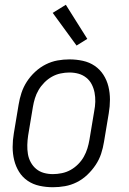

<svg xmlns="http://www.w3.org/2000/svg" viewBox="-20 -777 540 805"><path d="M202 8Q173 8 145.5 2Q118 -4 96 -19Q74 -34 60 -56.5Q46 -79 39.5 -105.5Q33 -132 33 -160.5Q33 -189 38 -218L58 -338Q62 -363 70 -387.5Q78 -412 92.5 -434.5Q107 -457 127.5 -476Q148 -495 172 -507Q196 -519 221 -523.5Q246 -528 271 -528Q300 -528 327.5 -522Q355 -516 377 -501Q399 -486 413.5 -463.5Q428 -441 434.5 -414.5Q441 -388 441 -359.5Q441 -331 436 -302L416 -182Q412 -157 404 -132.5Q396 -108 381 -85.5Q366 -63 346 -44Q326 -25 302 -13Q278 -1 252.5 3.5Q227 8 202 8ZM202 -47Q220 -47 239.5 -51Q259 -55 276 -64.5Q293 -74 307.5 -88.5Q322 -103 331.5 -120Q341 -137 346.5 -155Q352 -173 355 -191L375 -311Q379 -331 379.5 -350.5Q380 -370 376.5 -388.5Q373 -407 364.5 -423.5Q356 -440 341.5 -451.5Q327 -463 309 -468Q291 -473 271 -473Q253 -473 234 -469Q215 -465 198 -455.5Q181 -446 166.5 -431.5Q152 -417 142 -400Q132 -383 126.5 -365Q121 -347 118 -329L98 -209Q95 -189 94.5 -169.5Q94 -150 97 -131.5Q100 -113 109 -96.5Q118 -80 132 -68.5Q146 -57 164 -52Q182 -47 202 -47ZM301 -586 201 -723 256 -757 346 -614Z"/></svg>

Font: Iosevka SS18 Light
Style: Italic
Weight: 300
Italic angle: -9°
Monospace: yes
Designer: Belleve Invis
Foundry: Belleve Invis
Version: Version 25.1.1; ttfautohint (v1.8.4)